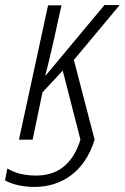

<svg xmlns="http://www.w3.org/2000/svg" viewBox="-43 -552 493 759"><path d="M-23 161C-4 172 36 187 93 187C202 187 293 125 331 0L249 -315L430 -532H370L138 -254H136C147 -294 157 -340 167 -381L200 -531H147L32 0H86L125 -187L205 -273L275 0C243 103 179 142 100 142C49 142 15 131 -14 114Z"/></svg>

Font: Noto Sans Condensed Light
Style: Italic
Weight: 300
Width: 3
Italic angle: -12°
Designer: Monotype Design Team
Foundry: Monotype Imaging Inc.
Version: Version 2.013